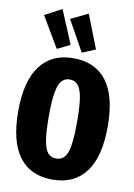

<svg xmlns="http://www.w3.org/2000/svg" viewBox="-106 -1055 795 1139"><g transform="rotate(10 291.5 -485.5)"><path d="M561 -348Q561 -167 492 -74.5Q423 18 291 18Q159 18 90.5 -73.5Q22 -165 22 -348Q22 -528 91 -620.5Q160 -713 291 -713Q423 -713 492 -622Q561 -531 561 -348ZM206 -348Q206 -257 214.5 -205Q223 -153 241.5 -131Q260 -109 291 -109Q324 -109 342.5 -131Q361 -153 369 -204.5Q377 -256 377 -348Q377 -437 368.5 -488.5Q360 -540 341.5 -562.5Q323 -585 291 -585Q260 -585 241.5 -562.5Q223 -540 214.5 -488.5Q206 -437 206 -348ZM260 -788 183 -750 74 -935 176 -989ZM413 -787 333 -754 230 -939 334 -989Z"/></g></svg>

Font: Fira Sans Compressed ExtraBold
Style: Regular
Weight: 800
Width: 1
Designer: bBox Type GmbH & Carrois Corporate GbR & Edenspiekermann AG
Foundry: bBox Type GmbH & Carrois Corporate GbR & Edenspiekermann AG
Version: Version 4.301